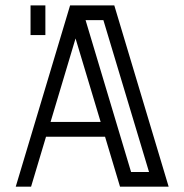

<svg xmlns="http://www.w3.org/2000/svg" viewBox="-20 -701 692 721"><path d="M613.3 0H430.7L374.5 -187.5H152.8L96.7 0H39.1L243.2 -680.7H409.2ZM357.9 -243.2 263.7 -556.6 169.9 -243.2ZM539.6 -55.2 368.2 -625.5H301.3L472.2 -55.2ZM150.4 -569.3H94.7V-680.7H150.4Z"/></svg>

Font: X Company
Style: Regular
Weight: 400
Designer: GGBotNet
Foundry: GGBotNet
Version: 0.90